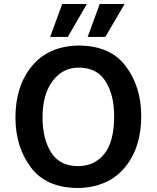

<svg xmlns="http://www.w3.org/2000/svg" viewBox="-20 -923 781 957"><path d="M477 -903H601L505 -739H417ZM290 -903H413L318 -739H230ZM57 -337Q57 -494 139 -593.5Q221 -693 370 -696Q530 -696 607 -593Q684 -490 684 -344Q684 -186 601.5 -87.5Q519 11 370 14Q211 14 134 -88.5Q57 -191 57 -337ZM192 -338Q192 -231 235 -163Q278 -95 369 -95Q451 -95 500 -156Q549 -217 549 -344Q549 -450 506 -518Q463 -586 372 -586Q292 -586 242 -519Q192 -452 192 -338Z"/></svg>

Font: Palanquin
Style: Bold
Weight: 700
Designer: Pria Ravichandran
Version: Version 1.0.4